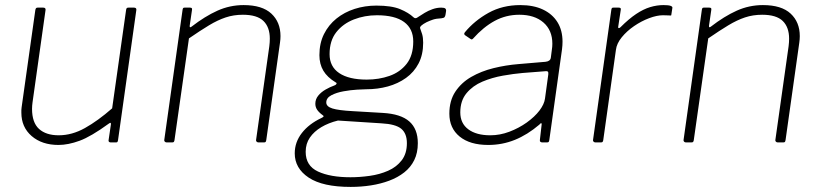

<svg xmlns="http://www.w3.org/2000/svg" viewBox="-20 -560 3229 755"><path d="M210 10Q145 10 104.5 -25Q64 -60 64 -117Q64 -122 64 -127.5Q64 -133 65 -138L119 -521Q120 -526 122 -528Q124 -530 128 -530H150Q155 -530 157.5 -527.5Q160 -525 159 -520L108 -158Q107 -151 106.5 -144.5Q106 -138 106 -132Q106 -78 133.5 -53Q161 -28 211 -28Q263 -28 314 -56.5Q365 -85 421 -134L476 -522Q477 -527 479 -528.5Q481 -530 485 -530H507Q512 -530 514.5 -527.5Q517 -525 516 -520L444 -8Q443 -4 442 -2Q441 0 436 0H415Q411 0 408.5 -2.5Q406 -5 407 -9L416 -70Q417 -75 415 -76.5Q413 -78 408 -74Q338 -23 293 -6.5Q248 10 210 10Z M635 0Q631 0 628 -3Q625 -6 626 -10L698 -522Q699 -527 700.5 -528.5Q702 -530 706 -530H727Q732 -530 734 -528Q736 -526 735 -521L726 -459Q725 -449 733 -455Q786 -496 835 -518Q884 -540 938 -540Q1011 -540 1047 -506.5Q1083 -473 1083 -418Q1083 -412 1082.5 -405.5Q1082 -399 1081 -392L1027 -9Q1026 -4 1024.5 -2Q1023 0 1018 0H996Q992 0 989 -3Q986 -6 987 -10L1039 -378Q1040 -386 1040.5 -393.5Q1041 -401 1041 -408Q1041 -453 1016 -477.5Q991 -502 935 -502Q899 -502 867.5 -491.5Q836 -481 802 -460.5Q768 -440 723 -409L666 -8Q665 -4 663.5 -2Q662 0 657 0H635Z M1359 175Q1249 175 1194 138.5Q1139 102 1139 43Q1139 -1 1167 -37Q1195 -73 1244 -96Q1250 -99 1252 -101.5Q1254 -104 1249 -107Q1234 -118 1227 -128.5Q1220 -139 1220 -152Q1220 -170 1231.5 -184Q1243 -198 1260.5 -208Q1278 -218 1295 -224Q1301 -226 1303 -230Q1305 -234 1300 -236Q1267 -256 1251.5 -282Q1236 -308 1236 -343Q1236 -390 1254 -426Q1272 -462 1303 -487Q1334 -512 1374.5 -525Q1415 -538 1460 -538Q1520 -538 1553.5 -524Q1587 -510 1606 -492Q1610 -488 1614.5 -488.5Q1619 -489 1624 -493Q1636 -501 1650 -509.5Q1664 -518 1681 -524Q1698 -530 1715 -530Q1727 -530 1731 -526.5Q1735 -523 1734 -516L1732 -503Q1731 -496 1728 -492.5Q1725 -489 1715 -488Q1695 -487 1683 -483Q1671 -479 1658 -473Q1629 -458 1632 -449Q1636 -439 1640 -425.5Q1644 -412 1644 -392Q1644 -345 1626 -310.5Q1608 -276 1576.5 -253.5Q1545 -231 1505 -220Q1465 -209 1420 -209Q1410 -209 1384.5 -207.5Q1359 -206 1331 -201Q1303 -196 1283 -185.5Q1263 -175 1263 -157Q1263 -141 1287 -133.5Q1311 -126 1366 -123L1485 -116Q1556 -112 1589.5 -82.5Q1623 -53 1623 3Q1623 41 1609 69.5Q1595 98 1569.5 118Q1544 138 1510.5 150.5Q1477 163 1438.5 169Q1400 175 1359 175ZM1358 137Q1395 137 1434 131.5Q1473 126 1506 111.5Q1539 97 1559.5 70.5Q1580 44 1580 3Q1580 -35 1558 -53.5Q1536 -72 1480 -75L1309 -86Q1272 -77 1243.5 -60Q1215 -43 1198.5 -19Q1182 5 1182 37Q1182 92 1230.5 114.5Q1279 137 1358 137ZM1422 -247Q1470 -247 1511.5 -261.5Q1553 -276 1579 -309Q1605 -342 1605 -397Q1605 -447 1569 -473.5Q1533 -500 1462 -500Q1414 -500 1371.5 -483.5Q1329 -467 1302.5 -433.5Q1276 -400 1276 -347Q1276 -298 1314 -272.5Q1352 -247 1422 -247Z M2101 -70Q2054 -30 2004.5 -10Q1955 10 1900 10Q1828 10 1787.5 -23Q1747 -56 1747 -113Q1747 -164 1770.5 -199.5Q1794 -235 1833 -257.5Q1872 -280 1920.5 -292Q1969 -304 2019 -308L2125 -317Q2144 -319 2146 -333L2150 -364Q2151 -370 2151.5 -376Q2152 -382 2152 -388Q2152 -441 2117 -471.5Q2082 -502 2022 -502Q1970 -502 1925.5 -478Q1881 -454 1840 -408Q1837 -405 1835 -405Q1833 -405 1830 -407L1808 -422Q1806 -424 1805.5 -426.5Q1805 -429 1808 -433Q1846 -479 1901 -509.5Q1956 -540 2026 -540Q2078 -540 2115 -522.5Q2152 -505 2172 -473Q2192 -441 2192 -396Q2192 -389 2191.5 -381.5Q2191 -374 2190 -366L2140 -9Q2139 -3 2137 -1.5Q2135 0 2130 0H2112Q2108 0 2105 -2.5Q2102 -5 2103 -10L2110 -71Q2110 -81 2101 -70ZM2136 -267Q2137 -275 2134.5 -278Q2132 -281 2125 -280L2035 -273Q2000 -270 1957.5 -262.5Q1915 -255 1877 -239Q1839 -223 1814.5 -193.5Q1790 -164 1790 -118Q1790 -75 1821.5 -51.5Q1853 -28 1908 -28Q1946 -28 1983 -42Q2020 -56 2051 -78Q2083 -101 2101.5 -125.5Q2120 -150 2123 -172Z M2321 0Q2317 0 2314 -3Q2311 -6 2312 -10L2384 -522Q2385 -527 2386.5 -528.5Q2388 -530 2392 -530H2413Q2418 -530 2420 -528Q2422 -526 2421 -521L2411 -455Q2410 -450 2413 -449.5Q2416 -449 2420 -453Q2453 -486 2481.5 -505Q2510 -524 2536.5 -532Q2563 -540 2589 -540Q2609 -540 2617 -537Q2625 -534 2624 -529L2620 -503Q2620 -501 2619.5 -500Q2619 -499 2617 -499Q2613 -499 2606 -499.5Q2599 -500 2587 -500Q2563 -500 2532.5 -488.5Q2502 -477 2473.5 -457.5Q2445 -438 2425 -413.5Q2405 -389 2402 -364L2352 -8Q2351 -4 2349.5 -2Q2348 0 2343 0H2321Z M2677 0Q2673 0 2670 -3Q2667 -6 2668 -10L2740 -522Q2741 -527 2742.5 -528.5Q2744 -530 2748 -530H2769Q2774 -530 2776 -528Q2778 -526 2777 -521L2768 -459Q2767 -449 2775 -455Q2828 -496 2877 -518Q2926 -540 2980 -540Q3053 -540 3089 -506.5Q3125 -473 3125 -418Q3125 -412 3124.5 -405.5Q3124 -399 3123 -392L3069 -9Q3068 -4 3066.5 -2Q3065 0 3060 0H3038Q3034 0 3031 -3Q3028 -6 3029 -10L3081 -378Q3082 -386 3082.5 -393.5Q3083 -401 3083 -408Q3083 -453 3058 -477.5Q3033 -502 2977 -502Q2941 -502 2909.5 -491.5Q2878 -481 2844 -460.5Q2810 -440 2765 -409L2708 -8Q2707 -4 2705.5 -2Q2704 0 2699 0H2677Z"/></svg>

Font: Libre Franklin Thin
Style: Italic
Weight: 100
Italic angle: -8°
Designer: Pablo Impallari, Rodrigo Fuenzalida, Nhung Nguyen
Foundry: Impallari Type
Version: Version 3.000